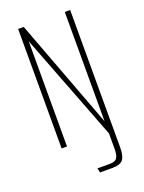

<svg xmlns="http://www.w3.org/2000/svg" viewBox="-149 -691 702 936"><g transform="rotate(-20 202.0 -223.0)"><path d="M203 174 198 151H262Q291 151 300 136Q309 121 309 91V10L98 -538L96 -544L95 -545V0H67V-620H96L306 -61L308 -56L309 -54V-620H337V93Q337 137 322.5 155.5Q308 174 268 174Z"/></g></svg>

Font: Smooch Sans ExtraLight
Style: Regular
Weight: 200
Designer: Robert E. Leuschke
Foundry: Robert E. Leuschke
Version: Version 1.010; ttfautohint (v1.8.3)